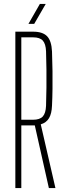

<svg xmlns="http://www.w3.org/2000/svg" viewBox="-20 -962 332 982"><path d="M58.5 0V-800H149.5Q198.5 -800 221 -776.5Q243.5 -753 246 -698.5Q248 -647 248.5 -599Q249 -551 248.5 -507Q248 -463 246 -422Q244.5 -381 230.8 -357.8Q217 -334.5 188.5 -326L263.5 0H230L158 -320.5H89V0ZM89 -349.5H148.5Q183.5 -349.5 198.8 -366.2Q214 -383 215.5 -421Q217 -467.5 217.5 -514Q218 -560.5 217.5 -607Q217 -653.5 215.5 -699.5Q214 -737.5 199 -754.2Q184 -771 149.5 -771H89ZM125.5 -840 184 -942H214L155 -840Z"/></svg>

Font: Big Shoulders Display ExtraLight
Style: Regular
Weight: 250
Designer: Patric King
Foundry: XO Type Co
Version: Version 2.002